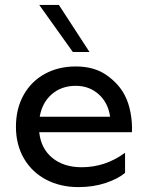

<svg xmlns="http://www.w3.org/2000/svg" viewBox="-20 -753 596 783"><path d="M289 -482Q364 -482 414 -447Q464 -412 488 -366Q505 -334 512.5 -293Q520 -252 518 -214H140Q147 -147 193.5 -109Q240 -71 313 -71Q410 -71 490 -130V-48Q462 -24 411.5 -7Q361 10 300 10Q226 10 168 -20.5Q110 -51 77.5 -107Q45 -163 45 -236Q45 -309 76 -365Q107 -421 162.5 -451.5Q218 -482 289 -482ZM429 -277Q421 -334 382.5 -368.5Q344 -403 289 -403Q231 -403 191.5 -369Q152 -335 142 -277ZM277 -541 140 -733H220L345 -541Z"/></svg>

Font: Madhuban
Style: Regular
Weight: 400
Designer: jaikishan Patel
Foundry: MagicType
Version: Version 1.000